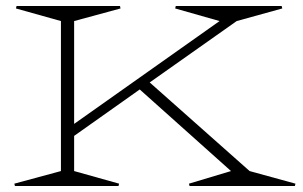

<svg xmlns="http://www.w3.org/2000/svg" viewBox="-20 -620 1011 640"><path d="M227.1 -49.8 377 -7.8 375 0H29.8L27.8 -7.8L183.1 -49.8V-549.8L33.2 -591.8L35.2 -600.1H379.9L381.8 -591.8L227.1 -549.8V-207L711.9 -549.8L564 -591.8L565.9 -600.1H918.9L920.9 -591.8L769 -549.8L479 -345.2L812 -49.8L964.8 -7.8L962.9 0H611.8L609.9 -7.8L750 -49.8L445.8 -321.8L227.1 -167Z"/></svg>

Font: Halibut Exp Thin
Style: Regular
Weight: 250
Width: 7
Designer: Matteo Maggi
Foundry: Collletttivo
Version: Version 3.080 | FøM Fix